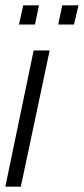

<svg xmlns="http://www.w3.org/2000/svg" viewBox="-23 -699 314 719"><path d="M-3 0 103 -510H163L55 0ZM48 -607 64 -679H123L108 -607ZM195 -607 210 -679H271L254 -607Z"/></svg>

Font: Saira Ultra Condensed
Style: Italic
Weight: 400
Width: 1
Italic angle: -12°
Designer: Hector Gatti with collaboration of the Omnibus-Type team
Foundry: Omnibus-Type
Version: Version 1.001; ttfautohint (v1.8)